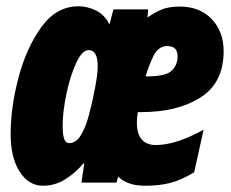

<svg xmlns="http://www.w3.org/2000/svg" viewBox="-20 -583 738 613"><path d="M117 10Q155 10 187.5 -10Q220 -30 246 -61H249L240 0H352L357 -19Q368 -8 389 1Q410 10 445 10Q488 10 523.5 1Q559 -8 600 -33L630 -169Q542 -120 478 -120Q417 -120 417 -192Q417 -208 420 -225H430Q547 -225 620.5 -272Q694 -319 694 -420Q694 -482 656 -522Q618 -562 554 -562Q517 -562 493.5 -551.5Q470 -541 451 -527L453 -553H342L330 -506H329Q313 -537 285.5 -550Q258 -563 231 -563Q160 -563 112 -496.5Q64 -430 39 -335Q14 -240 14 -155Q14 -79 43 -34.5Q72 10 117 10ZM445 -339Q452 -365 468 -400.5Q484 -436 514 -436Q547 -436 547 -403Q547 -376 528.5 -357.5Q510 -339 447 -339ZM200 -126Q180 -126 180 -180Q180 -226 192 -283Q204 -340 223 -381.5Q242 -423 263 -423Q292 -423 292 -371Q292 -357 289 -335Q286 -313 276 -265Q271 -242 262 -209Q253 -176 238 -151Q223 -126 200 -126Z"/></svg>

Font: Noto Sans Display Condensed Black
Style: Italic
Weight: 900
Width: 3
Italic angle: -192°
Designer: Monotype Design Team
Foundry: Monotype Imaging Inc.
Version: Version 1.900